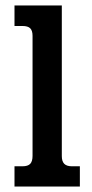

<svg xmlns="http://www.w3.org/2000/svg" viewBox="-20 -682 335 702"><path d="M33 -74H62Q82 -74 90.5 -83Q99 -92 99 -112V-551Q99 -570 90.5 -578.5Q82 -587 62 -587H33V-662H206V-111Q206 -92 215 -83Q224 -74 243 -74H272V0H33Z"/></svg>

Font: Pridi
Style: Regular
Weight: 400
Designer: Katatrad Team
Foundry: CadsonDemak
Version: Version 1.001